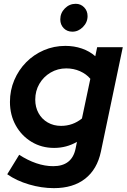

<svg xmlns="http://www.w3.org/2000/svg" viewBox="-20 -767 660 1000"><path d="M260.7 212.9Q196.4 212.9 131.4 193.7Q66.4 174.6 17.7 140.6L80 39.1Q124 67.9 169 83.2Q214 98.5 257 98.5Q354.7 98.5 373.6 7.4L380.8 -28.1Q326.1 3.4 261.9 3.4Q196.7 3.4 144.6 -28Q92.4 -59.4 62.1 -113.8Q31.8 -168.2 31.8 -236.3Q31.8 -296.7 54.4 -349.8Q77 -402.9 116.3 -442.7Q155.6 -482.6 208.1 -505.3Q260.6 -528 320.4 -528Q366.1 -528 406.2 -514.3Q446.3 -500.6 476.3 -474.2L486 -521H619.5L505.6 22.3Q486.2 114.7 423.5 163.8Q360.8 212.9 260.7 212.9ZM297.9 -111.4Q359 -111.4 406.8 -149.9L450.5 -356.6Q429.8 -381.4 396.7 -396.1Q363.6 -410.8 325.3 -410.8Q280.5 -410.8 243.5 -389Q206.5 -367.1 185.1 -330.4Q163.6 -293.7 163.6 -248Q163.6 -208.8 180.7 -177.8Q197.8 -146.8 228.5 -129.1Q259.2 -111.4 297.9 -111.4ZM357 -602Q329.4 -602 311.7 -620.2Q294 -638.4 294 -666Q294 -699.2 317.8 -723.2Q341.6 -747.2 374.5 -747.2Q400.4 -747.2 418.2 -728.9Q436.1 -710.5 436.1 -683.2Q436.1 -650.7 412 -626.4Q388 -602 357 -602Z"/></svg>

Font: Red Hat Display
Style: Italic
Weight: 300
Italic angle: -12°
Designer: Pentagram, MCKL
Foundry: Pentagram, MCKL
Version: Version 1.023